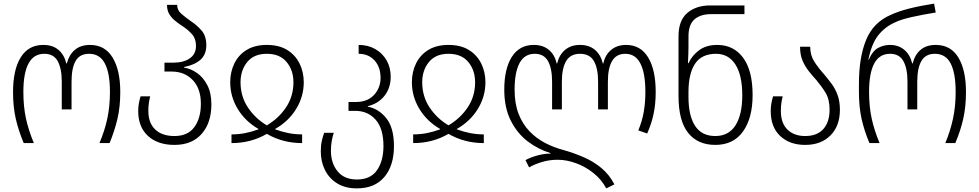

<svg xmlns="http://www.w3.org/2000/svg" viewBox="-20 -790 5405 1060"><path d="M111 0Q82 -69 67 -134.5Q52 -200 52 -282Q52 -405 94.5 -473.5Q137 -542 219 -542Q271 -542 303 -514.5Q335 -487 346 -440H349Q361 -487 393 -514.5Q425 -542 477 -542Q559 -542 601.5 -472.5Q644 -403 644 -282Q644 -201 628.5 -134.5Q613 -68 585 0H529Q558 -68 572.5 -135.5Q587 -203 587 -283Q587 -386 559 -439.5Q531 -493 472 -493Q420 -493 397.5 -453.5Q375 -414 375 -339V-186H321V-339Q321 -412 298.5 -452.5Q276 -493 225 -493Q166 -493 137.5 -439.5Q109 -386 109 -283Q109 -201 123.5 -135Q138 -69 167 0Z M943 10Q851 10 797 -39.5Q743 -89 743 -177Q743 -201 747 -221.5Q751 -242 756 -258H809Q805 -242 802 -222.5Q799 -203 799 -178Q799 -111 837 -75Q875 -39 943 -39Q1017 -39 1053 -88.5Q1089 -138 1089 -217Q1089 -301 1044 -348Q999 -395 927 -395H888V-444H935Q994 -444 1028 -468Q1062 -492 1062 -536Q1062 -576 1041 -600Q1020 -624 993 -642Q970 -657 949.5 -673Q929 -689 915.5 -710.5Q902 -732 902 -763H958Q958 -734 981 -714Q1004 -694 1034 -673Q1066 -652 1092.5 -622Q1119 -592 1119 -540Q1119 -488 1086 -459.5Q1053 -431 996 -420V-417Q1034 -411 1068.5 -386.5Q1103 -362 1125 -319Q1147 -276 1147 -214Q1147 -112 1093.5 -51Q1040 10 943 10Z M1258 0V-48Q1297 -48 1333 -55Q1369 -62 1407 -76V-78Q1334 -120 1292.5 -188.5Q1251 -257 1251 -336Q1251 -393 1274 -440Q1297 -487 1342 -514.5Q1387 -542 1453 -542Q1520 -542 1565 -514.5Q1610 -487 1633.5 -440Q1657 -393 1657 -336Q1657 -257 1615 -188.5Q1573 -120 1499 -78V-76Q1537 -62 1573.5 -55Q1610 -48 1648 -48V0Q1541 0 1453 -51Q1366 0 1258 0ZM1453 -98Q1518 -136 1559 -197Q1600 -258 1600 -336Q1600 -402 1562.5 -447.5Q1525 -493 1453 -493Q1382 -493 1345 -447.5Q1308 -402 1308 -336Q1308 -258 1348.5 -197Q1389 -136 1453 -98Z M1950 250Q1887 250 1842.5 223Q1798 196 1774.5 149.5Q1751 103 1751 45Q1751 13 1757 -13.5Q1763 -40 1770 -57H1823Q1817 -41 1812 -14.5Q1807 12 1807 42Q1807 111 1844 156Q1881 201 1950 201Q2026 201 2061.5 149.5Q2097 98 2097 16Q2097 -80 2054 -129Q2011 -178 1941 -178H1904V-227H1946Q2009 -227 2045 -266Q2081 -305 2081 -360Q2081 -420 2047.5 -456.5Q2014 -493 1960 -493V-542Q2012 -542 2052 -519Q2092 -496 2114.5 -456.5Q2137 -417 2137 -366Q2137 -305 2103 -261.5Q2069 -218 2011 -204V-201Q2070 -190 2112.5 -137.5Q2155 -85 2155 17Q2155 124 2102 187Q2049 250 1950 250Z M2261 0V-48Q2300 -48 2336 -55Q2372 -62 2410 -76V-78Q2337 -120 2295.5 -188.5Q2254 -257 2254 -336Q2254 -393 2277 -440Q2300 -487 2345 -514.5Q2390 -542 2456 -542Q2523 -542 2568 -514.5Q2613 -487 2636.5 -440Q2660 -393 2660 -336Q2660 -257 2618 -188.5Q2576 -120 2502 -78V-76Q2540 -62 2576.5 -55Q2613 -48 2651 -48V0Q2544 0 2456 -51Q2369 0 2261 0ZM2456 -98Q2521 -136 2562 -197Q2603 -258 2603 -336Q2603 -402 2565.5 -447.5Q2528 -493 2456 -493Q2385 -493 2348 -447.5Q2311 -402 2311 -336Q2311 -258 2351.5 -197Q2392 -136 2456 -98Z M3327 250Q3301 201 3256.5 165.5Q3212 130 3160 111Q3108 92 3059 92Q3014 92 2973.5 104Q2933 116 2901 134L2881 94Q2908 79 2946 68.5Q2984 58 3019 58V55Q2952 35 2894 -9Q2836 -53 2800 -124Q2764 -195 2764 -295Q2764 -411 2806 -476.5Q2848 -542 2927 -542Q2978 -542 3010.5 -514.5Q3043 -487 3053 -440H3056Q3067 -487 3099.5 -514.5Q3132 -542 3182 -542Q3233 -542 3265 -514.5Q3297 -487 3308 -440H3311Q3321 -487 3354 -514.5Q3387 -542 3437 -542Q3516 -542 3558 -473.5Q3600 -405 3600 -282Q3600 -217 3588.5 -162Q3577 -107 3553 -53L3504 -70Q3525 -121 3534 -172Q3543 -223 3543 -283Q3543 -386 3515.5 -439.5Q3488 -493 3432 -493Q3383 -493 3359.5 -453.5Q3336 -414 3336 -339V-186H3282V-339Q3282 -412 3259 -452.5Q3236 -493 3182 -493Q3130 -493 3106 -453.5Q3082 -414 3082 -339V-186H3028V-339Q3028 -412 3005.5 -452.5Q2983 -493 2932 -493Q2876 -493 2848.5 -442Q2821 -391 2821 -295Q2821 -218 2843 -161.5Q2865 -105 2903 -65.5Q2941 -26 2989 -1Q3037 24 3090 38Q3147 54 3201.5 77.5Q3256 101 3300 137.5Q3344 174 3372 228Z M3929 10Q3832 10 3779 -56.5Q3726 -123 3726 -260V-590Q3726 -677 3774.5 -718.5Q3823 -760 3901 -760H4090V-712H3906Q3847 -712 3814 -683Q3781 -654 3781 -589V-530Q3781 -511 3780 -485.5Q3779 -460 3778 -441H3781Q3800 -483 3839.5 -512.5Q3879 -542 3940 -542Q4030 -542 4082.5 -471.5Q4135 -401 4135 -265Q4135 -138 4082 -64Q4029 10 3929 10ZM3929 -39Q4003 -39 4040.5 -98Q4078 -157 4078 -264Q4078 -375 4040 -434Q4002 -493 3933 -493Q3854 -493 3817.5 -438.5Q3781 -384 3781 -282V-254Q3781 -151 3817.5 -95Q3854 -39 3929 -39Z M4425 10Q4340 10 4287.5 -39Q4235 -88 4235 -177Q4235 -201 4239 -221.5Q4243 -242 4248 -258H4301Q4297 -242 4294 -222.5Q4291 -203 4291 -178Q4291 -110 4327.5 -74.5Q4364 -39 4425 -39Q4491 -39 4525.5 -77.5Q4560 -116 4560 -185Q4560 -242 4537.5 -278.5Q4515 -315 4487 -348Q4465 -372 4444.5 -398Q4424 -424 4410.5 -456Q4397 -488 4397 -532H4453Q4453 -485 4475.5 -450Q4498 -415 4527 -383Q4549 -357 4570 -329Q4591 -301 4604 -266Q4617 -231 4617 -184Q4617 -95 4565 -42.5Q4513 10 4425 10Z M4780 0Q4751 -69 4736.5 -134.5Q4722 -200 4722 -284V-326Q4722 -474 4762 -570.5Q4802 -667 4898 -708Q4941 -728 5000.5 -743Q5060 -758 5137 -770L5146 -721Q5072 -709 5012 -695.5Q4952 -682 4918 -665Q4865 -641 4828.5 -595Q4792 -549 4774 -460H4776Q4798 -510 4829 -526Q4860 -542 4893 -542Q4941 -542 4973 -514.5Q5005 -487 5016 -440H5019Q5030 -487 5062 -514.5Q5094 -542 5146 -542Q5229 -542 5271 -472.5Q5313 -403 5313 -282Q5313 -201 5298 -134.5Q5283 -68 5254 0H5199Q5227 -68 5241.5 -135.5Q5256 -203 5256 -283Q5256 -386 5228.5 -439.5Q5201 -493 5141 -493Q5090 -493 5067 -453.5Q5044 -414 5044 -339V-186H4990V-339Q4990 -412 4967.5 -452.5Q4945 -493 4894 -493Q4835 -493 4806.5 -439.5Q4778 -386 4778 -283Q4778 -201 4792.5 -135Q4807 -69 4836 0Z"/></svg>

Font: Noto Sans Georgian SemiCondensed Light
Style: Regular
Weight: 300
Width: 4
Designer: Monotype Design Team, Akaki Razmadze
Foundry: Google LLC
Version: Version 2.005; ttfautohint (v1.8.4.7-5d5b)